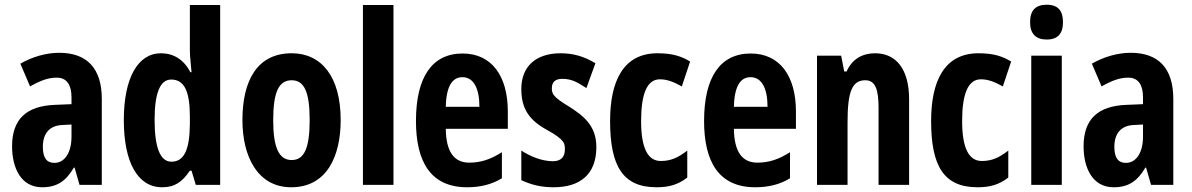

<svg xmlns="http://www.w3.org/2000/svg" viewBox="-20 -781 5035 811"><path d="M230 -558C175 -558 116 -541 66 -512L107 -416C153 -442 185 -453 220 -453C263 -453 282 -421 282 -370V-341L210 -338C93 -333 31 -279 31 -163C31 -74 67 10 158 10C222 10 259 -17 292 -73H295L316 0H410V-363C410 -494 346 -558 230 -558ZM244 -253 282 -255V-204C282 -136 253 -93 210 -93C178 -93 161 -113 161 -161C161 -216 188 -251 244 -253Z M665 10C718 10 749 -12 782 -60H789L807 0H910V-760H782V-569C782 -541 786 -516 789 -476H784C756 -531 711 -556 660 -556C562 -556 503 -451 503 -274C503 -96 561 10 665 10ZM704 -98C657 -98 633 -157 633 -275C633 -387 656 -445 703 -445C758 -445 782 -397 782 -288V-256C781 -147 757 -98 704 -98Z M1419 -274C1419 -457 1338 -556 1212 -556C1066 -556 1004 -440 1004 -274C1004 -120 1068 10 1210 10C1362 10 1419 -123 1419 -274ZM1134 -273C1134 -391 1157 -442 1212 -442C1266 -442 1288 -391 1288 -274C1288 -157 1266 -105 1212 -105C1158 -105 1134 -158 1134 -273Z M1642 0V-760H1513V0Z M1934 -555C1805 -555 1737 -455 1737 -270C1737 -98 1799 10 1953 10C2007 10 2056 -1 2100 -28V-138C2051 -107 2010 -94 1962 -94C1898 -94 1864 -140 1863 -237H2125V-310C2125 -460 2057 -555 1934 -555ZM1933 -455C1981 -455 2005 -407 2005 -330H1863C1865 -421 1893 -455 1933 -455Z M2499 -160C2499 -249 2446 -291 2385 -330C2317 -371 2311 -384 2311 -408C2311 -434 2325 -448 2355 -448C2399 -448 2423 -430 2457 -409L2495 -514C2445 -544 2399 -556 2348 -556C2243 -556 2182 -500 2182 -405C2182 -322 2215 -274 2289 -233C2368 -190 2366 -173 2366 -149C2366 -118 2349 -100 2316 -100C2266 -100 2218 -122 2182 -145V-20C2225 0 2267 10 2318 10C2429 10 2499 -43 2499 -160Z M2753 10C2804 10 2843 0 2883 -31V-145C2844 -115 2814 -101 2771 -101C2715 -101 2688 -158 2688 -270C2688 -384 2713 -446 2767 -446C2797 -446 2824 -436 2860 -416L2895 -521C2861 -542 2823 -556 2757 -556C2612 -556 2557 -437 2557 -270C2557 -79 2611 10 2753 10Z M3151 -555C3022 -555 2954 -455 2954 -270C2954 -98 3016 10 3170 10C3224 10 3273 -1 3317 -28V-138C3268 -107 3227 -94 3179 -94C3115 -94 3081 -140 3080 -237H3342V-310C3342 -460 3274 -555 3151 -555ZM3150 -455C3198 -455 3222 -407 3222 -330H3080C3082 -421 3110 -455 3150 -455Z M3676 -556C3626 -556 3580 -534 3556 -479H3546L3533 -546H3431V0H3560V-264C3560 -394 3579 -442 3635 -442C3678 -442 3691 -402 3691 -325V0H3820V-362C3820 -488 3766 -556 3676 -556Z M4109 10C4160 10 4199 0 4239 -31V-145C4200 -115 4170 -101 4127 -101C4071 -101 4044 -158 4044 -270C4044 -384 4069 -446 4123 -446C4153 -446 4180 -436 4216 -416L4251 -521C4217 -542 4179 -556 4113 -556C3968 -556 3913 -437 3913 -270C3913 -79 3967 10 4109 10Z M4401 -761C4353 -761 4331 -736 4331 -687C4331 -639 4355 -614 4401 -614C4448 -614 4470 -639 4470 -687C4470 -735 4450 -761 4401 -761ZM4465 -546H4336V0H4465Z M4756 -558C4701 -558 4642 -541 4592 -512L4633 -416C4679 -442 4711 -453 4746 -453C4789 -453 4808 -421 4808 -370V-341L4736 -338C4619 -333 4557 -279 4557 -163C4557 -74 4593 10 4684 10C4748 10 4785 -17 4818 -73H4821L4842 0H4936V-363C4936 -494 4872 -558 4756 -558ZM4770 -253 4808 -255V-204C4808 -136 4779 -93 4736 -93C4704 -93 4687 -113 4687 -161C4687 -216 4714 -251 4770 -253Z"/></svg>

Font: Noto Sans Malayalam ExtraCondensed
Style: Bold
Weight: 700
Width: 2
Designer: Jelle Bosma - Monotype Design Team
Foundry: Monotype Imaging Inc.
Version: Version 2.104